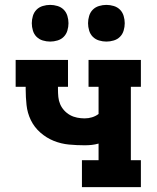

<svg xmlns="http://www.w3.org/2000/svg" viewBox="-20 -765 640 785"><path d="M315 0V-110H383V-178Q369 -174 355 -172.5Q341 -171 326 -171Q294 -171 262 -174Q230 -177 200 -189Q170 -201 145 -223Q120 -245 106 -274Q92 -303 88.5 -335.5Q85 -368 85 -400V-410H44V-520H258V-410H217V-400Q217 -384 218.5 -368.5Q220 -353 226 -339Q232 -325 242.5 -313.5Q253 -302 266.5 -294.5Q280 -287 295.5 -284Q311 -281 326 -281Q342 -281 356.5 -285.5Q371 -290 383 -299V-410H342V-520H556V-410H515V-110H556V0ZM415 -595Q400 -595 385 -599.5Q370 -604 359.5 -614.5Q349 -625 344.5 -640Q340 -655 340 -670Q340 -685 344.5 -700Q349 -715 359.5 -725.5Q370 -736 385 -740.5Q400 -745 415 -745Q430 -745 445 -740.5Q460 -736 470.5 -725.5Q481 -715 485.5 -700Q490 -685 490 -670Q490 -655 485.5 -640Q481 -625 470.5 -614.5Q460 -604 445 -599.5Q430 -595 415 -595ZM185 -595Q170 -595 155 -599.5Q140 -604 129.5 -614.5Q119 -625 114.5 -640Q110 -655 110 -670Q110 -685 114.5 -700Q119 -715 129.5 -725.5Q140 -736 155 -740.5Q170 -745 185 -745Q200 -745 215 -740.5Q230 -736 240.5 -725.5Q251 -715 255.5 -700Q260 -685 260 -670Q260 -655 255.5 -640Q251 -625 240.5 -614.5Q230 -604 215 -599.5Q200 -595 185 -595Z"/></svg>

Font: Iosevka HT Extrabold Extended
Style: Regular
Weight: 800
Width: 7
Monospace: yes
Designer: Belleve Invis
Foundry: Belleve Invis
Version: Version 32.3.0; ttfautohint (v1.8.4)